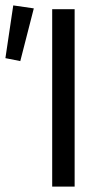

<svg xmlns="http://www.w3.org/2000/svg" viewBox="-39 -690 386 710"><path d="M154 0V-656H237V0ZM-19 -475 10 -670 86 -659 36 -464Z"/></svg>

Font: CV Source Sans
Style: Regular
Weight: 400
Designer: Paul D. Hunt
Foundry: Adobe Systems Incorporated
Version: Version 3.001